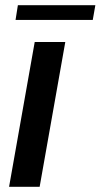

<svg xmlns="http://www.w3.org/2000/svg" viewBox="-20 -721 388 741"><path d="M133 0H15L114 -559H232ZM338 -644H40L49 -701H348Z"/></svg>

Font: Open Sauce One SemiBold Italic
Style: Regular
Weight: 600
Italic angle: -10°
Designer: Alfredo Marco Pradil
Foundry: Creative Sauce Fz LLC
Version: Version 1.477